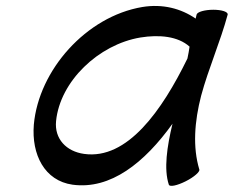

<svg xmlns="http://www.w3.org/2000/svg" viewBox="-20 -581 767 630"><path d="M634 -25C612 -98 618 -182 640 -267C664 -356 703 -444 727 -533C729 -542 708 -549 680 -549C652 -549 627 -542 625 -533C624 -529 623 -524 622 -520C574 -553 514 -569 447 -558C263 -527 107 -351 91 -172C83 -74 126 12 218 25C343 42 454 -47 546 -175C528 -100 517 -26 534 25C537 33 561 28 589 14C617 0 637 -18 634 -25ZM256 -76C198 -84 158 -125 164 -184C177 -314 303 -435 441 -458C503 -468 564 -462 602 -428C600 -415 598 -402 595 -389C512 -219 398 -56 256 -76Z"/></svg>

Font: Nupuram Medium Oblique
Style: Regular
Weight: 500
Designer: Santhosh Thottingal (santhosh.thottingal@gmail.com)
Foundry: SMC
Version: Version 1.000